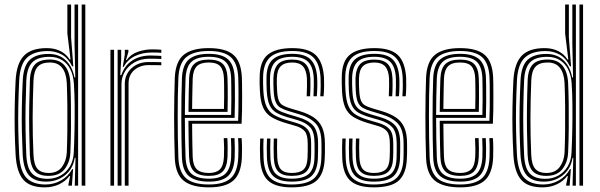

<svg xmlns="http://www.w3.org/2000/svg" viewBox="-20 -820 2651 848"><path d="M356.8 0H340.8V-800H356.8ZM325 0H310.2L313.5 -123H310.2Q302.2 -73.8 266.9 -45.8Q231.5 -17.8 183.5 -17.8Q134 -17.8 109.1 -44.4Q84.2 -71 80.2 -136.5Q77.8 -185.8 76.6 -238.4Q75.5 -291 76.5 -347.5Q77.5 -404 80.5 -464.8Q83.8 -529.8 111.8 -555.8Q139.8 -581.8 194.8 -581.8Q240.5 -581.8 270 -554.2Q299.5 -526.8 308.8 -478H312.5L309.2 -626.5V-800H325ZM190 -30.2Q222 -30.2 247.5 -44.5Q273 -58.8 288.6 -84.8Q304.2 -110.8 305.8 -146.2Q308 -191.8 309.1 -245.8Q310.2 -299.8 309.8 -353.8Q309.2 -407.8 306.2 -452.8Q303.8 -487.8 290.6 -513.8Q277.5 -539.8 254.5 -554.4Q231.5 -569 198.8 -569Q146.8 -569 122.8 -544.9Q98.8 -520.8 96.2 -464.2Q93.8 -403 92.9 -349.4Q92 -295.8 92.9 -243.9Q93.8 -192 96.2 -135.8Q98.8 -79.2 120.6 -54.8Q142.5 -30.2 190 -30.2ZM194 -43.2Q152.5 -43.2 133.2 -65Q114 -86.8 111.8 -137Q109.8 -192.5 109 -244.9Q108.2 -297.2 109 -351.2Q109.8 -405.2 112 -465.5Q114 -513.8 134.5 -535.4Q155 -557 200.2 -557Q243.8 -557 266.1 -529.6Q288.5 -502.2 290.8 -452.8Q292.5 -414 293.2 -362.5Q294 -311 293.5 -254.9Q293 -198.8 290.8 -146.2Q289 -104 265.8 -73.6Q242.5 -43.2 194 -43.2ZM194.5 -56Q234.2 -56 253.8 -82.8Q273.2 -109.5 275 -146.8Q276.8 -187.8 277.4 -240.9Q278 -294 277.5 -349.4Q277 -404.8 275 -452.5Q273 -496.5 254.6 -520.2Q236.2 -544 200.5 -544Q164 -544 146.9 -525.6Q129.8 -507.2 128 -465.5Q124.5 -378.8 124.2 -300.1Q124 -221.5 127.8 -137Q129.8 -91.5 146.1 -73.8Q162.5 -56 194.5 -56ZM177.5 7.5Q111.8 7.5 82.5 -26.9Q53.2 -61.2 49 -136Q46 -190.5 45 -242.9Q44 -295.2 45 -349.9Q46 -404.5 49 -465Q53.2 -540.2 85.8 -573.9Q118.2 -607.5 186.8 -607.5Q221.8 -607.5 248 -593.8Q274.2 -580 287.8 -557H291.5L277.5 -672.2V-800H294V-655L303.8 -527H298.8Q281.5 -563.2 253.4 -578.9Q225.2 -594.5 191.2 -594.5Q130.8 -594.5 99.6 -565.6Q68.5 -536.8 64.8 -465.5Q61.8 -403 60.8 -348.2Q59.8 -293.5 60.9 -241.5Q62 -189.5 64.8 -135Q69 -64 96.9 -34.6Q124.8 -5.2 181 -5.2Q217.8 -5.2 249.4 -22.9Q281 -40.5 298.8 -73H302.8L297.5 0H282.2V-6L289.8 -42.5H286.5Q270.2 -20.2 241.8 -6.4Q213.2 7.5 177.5 7.5Z M499.5 0V-600H515.2V-556L511.2 -488.2H515.8Q530 -530.5 563.9 -552.6Q597.8 -574.8 645 -574.8Q657.5 -574.8 671.4 -574.1Q685.2 -573.5 692.5 -573V-559.5Q683 -560 667.9 -560.4Q652.8 -560.8 641 -560.8Q602 -560.8 574 -544.6Q546 -528.5 531.2 -503Q516.5 -477.5 516.5 -449V0ZM467.8 0V-600H483.8V0ZM531.2 0V-450Q531.2 -491.5 561.1 -518.8Q591 -546 635.8 -546Q650.5 -546 665.5 -545.9Q680.5 -545.8 692.5 -545.2V-531.8Q680.8 -532.2 665.6 -532.4Q650.5 -532.5 635.8 -532.5Q599.2 -532.5 573.5 -510.9Q547.8 -489.2 547.8 -451V0ZM522.2 -524.5 531.2 -579.5V-600H547V-590.5L536.5 -554.8H539.5Q557.2 -580.2 588.4 -591.1Q619.5 -602 652.2 -602Q660.5 -602 671.5 -601.6Q682.5 -601.2 692.5 -600.2V-586.8Q684.5 -587.5 673.8 -587.9Q663 -588.2 651.8 -588.2Q608.8 -588.2 576.1 -572.4Q543.5 -556.5 525.8 -524.5Z M902.8 7.5Q828.5 7.5 791.8 -21.5Q755 -50.5 752 -121.8Q750.5 -166.2 749.8 -212.4Q749 -258.5 749 -304.5Q749 -350.5 749.9 -394.2Q750.8 -438 752 -477Q755.5 -549 791.9 -578.2Q828.2 -607.5 902 -607.5Q976.5 -607.5 1010.8 -577.9Q1045 -548.2 1048.2 -478.5Q1048.8 -471 1049 -448.6Q1049.2 -426.2 1049.4 -395.6Q1049.5 -365 1049 -332.8Q1048.5 -300.5 1047 -273.5H828.5Q828.8 -247 829 -222.8Q829.2 -198.5 829.8 -175Q830.2 -151.5 831 -126.8Q832.5 -89 849.1 -72.5Q865.8 -56 902.8 -56Q934.2 -56 950.6 -71.4Q967 -86.8 969 -126Q970 -143.8 969.8 -167.5Q969.5 -191.2 968.2 -209.8H984.2Q985.5 -188.2 985.5 -164.4Q985.5 -140.5 984.8 -125.5Q982.5 -81.5 963.4 -62.4Q944.2 -43.2 902.8 -43.2Q857.5 -43.2 837.2 -62.8Q817 -82.2 815.2 -126.2Q814.2 -153.5 813.6 -181Q813 -208.5 812.8 -235.2Q812.5 -262 812.2 -286.5H1031.8Q1032.8 -313.5 1033.1 -343.5Q1033.5 -373.5 1033.4 -401.2Q1033.2 -429 1033 -449.6Q1032.8 -470.2 1032.2 -477.8Q1029.5 -540.8 999.2 -567.8Q969 -594.8 902 -594.8Q836 -594.8 803.2 -568Q770.5 -541.2 767.8 -474.8Q766.2 -440.2 765.5 -397.1Q764.8 -354 764.8 -307Q764.8 -260 765.5 -213.2Q766.2 -166.5 767.8 -124.8Q770.2 -61.2 801.2 -33.2Q832.2 -5.2 902.8 -5.2Q968.2 -5.2 998.8 -32.5Q1029.2 -59.8 1032.2 -123.8Q1032.8 -134.2 1032.9 -149.5Q1033 -164.8 1032.8 -180.9Q1032.5 -197 1031.5 -209.8H1047.2Q1048.8 -190.5 1048.9 -164.8Q1049 -139 1048.2 -123Q1044.8 -53.2 1010.9 -22.9Q977 7.5 902.8 7.5ZM902.8 -17.8Q844.2 -17.8 815.1 -41.5Q786 -65.2 783.5 -124.5Q782.2 -161.2 781.5 -205.5Q780.8 -249.8 780.8 -296.9Q780.8 -344 781.4 -389.4Q782 -434.8 783.5 -473.8Q786 -533.8 814.8 -558Q843.5 -582.2 902 -582.2Q960.5 -582.2 987.2 -557.9Q1014 -533.5 1016.5 -477.5Q1017 -468.2 1017.4 -440Q1017.8 -411.8 1017.6 -374.2Q1017.5 -336.8 1016.2 -299.5H796.5Q796.5 -255.5 797.2 -209.6Q798 -163.8 799.5 -125.5Q801.5 -73.5 826.2 -52.1Q851 -30.8 902.8 -30.8Q951.8 -30.8 974.9 -52.2Q998 -73.8 1000.8 -124.8Q1001.5 -140.2 1001.4 -165.1Q1001.2 -190 1000 -209.8H1015.8Q1017 -189.5 1017.1 -164.9Q1017.2 -140.2 1016.5 -124.2Q1013.8 -67.2 987.2 -42.5Q960.8 -17.8 902.8 -17.8ZM796.5 -312.5H1000.8Q1001.8 -345.8 1001.8 -379.5Q1001.8 -413.2 1001.5 -439.6Q1001.2 -466 1000.8 -476.5Q998.5 -526 975.6 -547.6Q952.8 -569.2 902 -569.2Q849.5 -569.2 825.6 -547.1Q801.8 -525 799.5 -473Q798 -436.5 797.4 -394.4Q796.8 -352.2 796.5 -312.5ZM812.5 -325.8Q812.5 -344.2 812.9 -369.2Q813.2 -394.2 813.8 -421.1Q814.2 -448 815.2 -472.2Q817 -517.8 837.4 -537.2Q857.8 -556.8 902 -556.8Q944.5 -556.8 963.8 -538Q983 -519.2 984.8 -476Q985.2 -465.5 985.6 -441.4Q986 -417.2 985.9 -386.8Q985.8 -356.2 985 -325.8ZM828.5 -338.8H969.2Q970 -368.8 970 -396.8Q970 -424.8 969.8 -445.8Q969.5 -466.8 969 -475Q967.5 -510.2 952.8 -527.1Q938 -544 902 -544Q864.8 -544 848.6 -526.8Q832.5 -509.5 831 -471.8Q830.5 -448.2 829.9 -426.1Q829.2 -404 829 -382.5Q828.8 -361 828.5 -338.8Z M1267.8 7.5Q1196.5 7.5 1163.9 -22.6Q1131.2 -52.8 1128.8 -123Q1128 -144.8 1128 -166Q1128 -187.2 1129.2 -208H1144.2Q1143 -188.5 1143.1 -166.6Q1143.2 -144.8 1144 -123.5Q1146.2 -59.2 1175.6 -32.2Q1205 -5.2 1267.8 -5.2Q1337.5 -5.2 1367.4 -32.6Q1397.2 -60 1399.2 -121Q1399.8 -136 1399.9 -144.9Q1400 -153.8 1399.9 -162.6Q1399.8 -171.5 1399.8 -186.2Q1399.8 -246.8 1374.9 -273.9Q1350 -301 1301.8 -315.2L1256 -329Q1234 -335.5 1219.5 -343.8Q1205 -352 1197.5 -369.6Q1190 -387.2 1188.5 -421.2Q1188 -439 1187.5 -449.2Q1187 -459.5 1187.5 -475.2Q1189 -516 1207.5 -536.4Q1226 -556.8 1271 -556.8Q1310 -556.8 1329.2 -537.8Q1348.5 -518.8 1350.8 -474Q1351.2 -464.5 1351.1 -441Q1351 -417.5 1349.5 -394.8H1334.5Q1335.8 -417.2 1335.9 -440.9Q1336 -464.5 1335.5 -473.5Q1333.5 -510 1318 -527Q1302.5 -544 1271 -544Q1237 -544 1220.5 -528Q1204 -512 1202.8 -475Q1202.2 -458.5 1202.6 -447.9Q1203 -437.2 1203.8 -421.5Q1205.2 -391.8 1211 -376.9Q1216.8 -362 1228.8 -355Q1240.8 -348 1260.2 -342L1305.5 -328.5Q1340.2 -318 1364.6 -302.1Q1389 -286.2 1402 -258.9Q1415 -231.5 1415 -186.2Q1415 -171.2 1415.1 -162.2Q1415.2 -153.2 1415.1 -144.5Q1415 -135.8 1414.2 -120.8Q1412.2 -54.8 1379.8 -23.6Q1347.2 7.5 1267.8 7.5ZM1267.8 -17.8Q1212.8 -17.8 1187 -42Q1161.2 -66.2 1159 -124.2Q1158.2 -145 1158.2 -166.6Q1158.2 -188.2 1159.2 -208H1174.2Q1173.2 -188.2 1173.4 -167.1Q1173.5 -146 1174.2 -124.8Q1176 -73 1198.5 -51.9Q1221 -30.8 1267.8 -30.8Q1319.5 -30.8 1343.4 -51.5Q1367.2 -72.2 1368.8 -122Q1369.5 -140 1369.4 -153.9Q1369.2 -167.8 1369.2 -186.2Q1369.2 -237 1349.9 -257.9Q1330.5 -278.8 1294.2 -289.5L1247.8 -303Q1219.2 -311.5 1200 -322.6Q1180.8 -333.8 1170.5 -356.1Q1160.2 -378.5 1158 -420.8Q1157.2 -436.8 1157.1 -450Q1157 -463.2 1157 -475.5Q1157.2 -533 1184.8 -557.6Q1212.2 -582.2 1271 -582.2Q1328.2 -582.2 1353 -556.1Q1377.8 -530 1380.8 -476Q1381.8 -462.5 1381.4 -438.4Q1381 -414.2 1379.2 -394.8H1364.5Q1365.8 -414 1366 -439.9Q1366.2 -465.8 1365.8 -474.2Q1363.2 -525.5 1340.5 -547.4Q1317.8 -569.2 1271 -569.2Q1219 -569.2 1196.4 -547Q1173.8 -524.8 1172.5 -476.2Q1172 -458.2 1172.4 -447.6Q1172.8 -437 1173.5 -421Q1175 -383 1183.6 -363Q1192.2 -343 1209.1 -333.4Q1226 -323.8 1251.8 -316L1298 -302.2Q1341.2 -289.5 1363 -265.4Q1384.8 -241.2 1384.8 -186.2Q1384.8 -171 1384.8 -156.4Q1384.8 -141.8 1384 -121.5Q1382 -66.8 1355.6 -42.2Q1329.2 -17.8 1267.8 -17.8ZM1267.8 -43.2Q1228.8 -43.2 1209.8 -61.6Q1190.8 -80 1189.2 -125.2Q1188.8 -148 1188.5 -167.4Q1188.2 -186.8 1189.2 -208H1204.2Q1203.2 -186.5 1203.5 -167.9Q1203.8 -149.2 1204.5 -125.8Q1205.8 -88.2 1220.5 -72.1Q1235.2 -56 1267.8 -56Q1303.8 -56 1320.2 -71Q1336.8 -86 1338.2 -122.2Q1339.5 -144.5 1339.2 -155.2Q1339 -166 1339 -186.2Q1339 -224.2 1326.4 -239.9Q1313.8 -255.5 1286.5 -263.5L1239 -277.5Q1201.8 -288.8 1177.8 -303.6Q1153.8 -318.5 1141.8 -345.6Q1129.8 -372.8 1127.8 -420.5Q1126.8 -440.8 1126.6 -452Q1126.5 -463.2 1126.8 -477.2Q1126.8 -548.8 1162.2 -578.1Q1197.8 -607.5 1271 -607.5Q1342 -607.5 1374.2 -577.1Q1406.5 -546.8 1411 -477.2Q1411.8 -465.5 1411.5 -440.5Q1411.2 -415.5 1409.2 -394.8H1394.5Q1396.2 -416.5 1396.4 -440.9Q1396.5 -465.2 1395.8 -476.8Q1392.2 -539 1363.5 -566.9Q1334.8 -594.8 1271 -594.8Q1202.5 -594.8 1172.2 -566.5Q1142 -538.2 1142 -475.8Q1141.8 -463.8 1141.9 -451.4Q1142 -439 1143 -420.8Q1145.5 -375.2 1156.8 -350.5Q1168 -325.8 1189.5 -313Q1211 -300.2 1243.5 -290.5L1290.5 -276.5Q1323.5 -266.8 1338.9 -248.1Q1354.2 -229.5 1354.2 -186.2Q1354.2 -171.5 1354.2 -162.6Q1354.2 -153.8 1354.2 -145.1Q1354.2 -136.5 1353.5 -121.5Q1352 -81.2 1332.9 -62.2Q1313.8 -43.2 1267.8 -43.2Z M1630.5 7.5Q1559.2 7.5 1526.6 -22.6Q1494 -52.8 1491.5 -123Q1490.8 -144.8 1490.8 -166Q1490.8 -187.2 1492 -208H1507Q1505.8 -188.5 1505.9 -166.6Q1506 -144.8 1506.8 -123.5Q1509 -59.2 1538.4 -32.2Q1567.8 -5.2 1630.5 -5.2Q1700.2 -5.2 1730.1 -32.6Q1760 -60 1762 -121Q1762.5 -136 1762.6 -144.9Q1762.8 -153.8 1762.6 -162.6Q1762.5 -171.5 1762.5 -186.2Q1762.5 -246.8 1737.6 -273.9Q1712.8 -301 1664.5 -315.2L1618.8 -329Q1596.8 -335.5 1582.2 -343.8Q1567.8 -352 1560.2 -369.6Q1552.8 -387.2 1551.2 -421.2Q1550.8 -439 1550.2 -449.2Q1549.8 -459.5 1550.2 -475.2Q1551.8 -516 1570.2 -536.4Q1588.8 -556.8 1633.8 -556.8Q1672.8 -556.8 1692 -537.8Q1711.2 -518.8 1713.5 -474Q1714 -464.5 1713.9 -441Q1713.8 -417.5 1712.2 -394.8H1697.2Q1698.5 -417.2 1698.6 -440.9Q1698.8 -464.5 1698.2 -473.5Q1696.2 -510 1680.8 -527Q1665.2 -544 1633.8 -544Q1599.8 -544 1583.2 -528Q1566.8 -512 1565.5 -475Q1565 -458.5 1565.4 -447.9Q1565.8 -437.2 1566.5 -421.5Q1568 -391.8 1573.8 -376.9Q1579.5 -362 1591.5 -355Q1603.5 -348 1623 -342L1668.2 -328.5Q1703 -318 1727.4 -302.1Q1751.8 -286.2 1764.8 -258.9Q1777.8 -231.5 1777.8 -186.2Q1777.8 -171.2 1777.9 -162.2Q1778 -153.2 1777.9 -144.5Q1777.8 -135.8 1777 -120.8Q1775 -54.8 1742.5 -23.6Q1710 7.5 1630.5 7.5ZM1630.5 -17.8Q1575.5 -17.8 1549.8 -42Q1524 -66.2 1521.8 -124.2Q1521 -145 1521 -166.6Q1521 -188.2 1522 -208H1537Q1536 -188.2 1536.1 -167.1Q1536.2 -146 1537 -124.8Q1538.8 -73 1561.2 -51.9Q1583.8 -30.8 1630.5 -30.8Q1682.2 -30.8 1706.1 -51.5Q1730 -72.2 1731.5 -122Q1732.2 -140 1732.1 -153.9Q1732 -167.8 1732 -186.2Q1732 -237 1712.6 -257.9Q1693.2 -278.8 1657 -289.5L1610.5 -303Q1582 -311.5 1562.8 -322.6Q1543.5 -333.8 1533.2 -356.1Q1523 -378.5 1520.8 -420.8Q1520 -436.8 1519.9 -450Q1519.8 -463.2 1519.8 -475.5Q1520 -533 1547.5 -557.6Q1575 -582.2 1633.8 -582.2Q1691 -582.2 1715.8 -556.1Q1740.5 -530 1743.5 -476Q1744.5 -462.5 1744.1 -438.4Q1743.8 -414.2 1742 -394.8H1727.2Q1728.5 -414 1728.8 -439.9Q1729 -465.8 1728.5 -474.2Q1726 -525.5 1703.2 -547.4Q1680.5 -569.2 1633.8 -569.2Q1581.8 -569.2 1559.1 -547Q1536.5 -524.8 1535.2 -476.2Q1534.8 -458.2 1535.1 -447.6Q1535.5 -437 1536.2 -421Q1537.8 -383 1546.4 -363Q1555 -343 1571.9 -333.4Q1588.8 -323.8 1614.5 -316L1660.8 -302.2Q1704 -289.5 1725.8 -265.4Q1747.5 -241.2 1747.5 -186.2Q1747.5 -171 1747.5 -156.4Q1747.5 -141.8 1746.8 -121.5Q1744.8 -66.8 1718.4 -42.2Q1692 -17.8 1630.5 -17.8ZM1630.5 -43.2Q1591.5 -43.2 1572.5 -61.6Q1553.5 -80 1552 -125.2Q1551.5 -148 1551.2 -167.4Q1551 -186.8 1552 -208H1567Q1566 -186.5 1566.2 -167.9Q1566.5 -149.2 1567.2 -125.8Q1568.5 -88.2 1583.2 -72.1Q1598 -56 1630.5 -56Q1666.5 -56 1683 -71Q1699.5 -86 1701 -122.2Q1702.2 -144.5 1702 -155.2Q1701.8 -166 1701.8 -186.2Q1701.8 -224.2 1689.1 -239.9Q1676.5 -255.5 1649.2 -263.5L1601.8 -277.5Q1564.5 -288.8 1540.5 -303.6Q1516.5 -318.5 1504.5 -345.6Q1492.5 -372.8 1490.5 -420.5Q1489.5 -440.8 1489.4 -452Q1489.2 -463.2 1489.5 -477.2Q1489.5 -548.8 1525 -578.1Q1560.5 -607.5 1633.8 -607.5Q1704.8 -607.5 1737 -577.1Q1769.2 -546.8 1773.8 -477.2Q1774.5 -465.5 1774.2 -440.5Q1774 -415.5 1772 -394.8H1757.2Q1759 -416.5 1759.1 -440.9Q1759.2 -465.2 1758.5 -476.8Q1755 -539 1726.2 -566.9Q1697.5 -594.8 1633.8 -594.8Q1565.2 -594.8 1535 -566.5Q1504.8 -538.2 1504.8 -475.8Q1504.5 -463.8 1504.6 -451.4Q1504.8 -439 1505.8 -420.8Q1508.2 -375.2 1519.5 -350.5Q1530.8 -325.8 1552.2 -313Q1573.8 -300.2 1606.2 -290.5L1653.2 -276.5Q1686.2 -266.8 1701.6 -248.1Q1717 -229.5 1717 -186.2Q1717 -171.5 1717 -162.6Q1717 -153.8 1717 -145.1Q1717 -136.5 1716.2 -121.5Q1714.8 -81.2 1695.6 -62.2Q1676.5 -43.2 1630.5 -43.2Z M2012.5 7.5Q1938.2 7.5 1901.5 -21.5Q1864.8 -50.5 1861.8 -121.8Q1860.2 -166.2 1859.5 -212.4Q1858.8 -258.5 1858.8 -304.5Q1858.8 -350.5 1859.6 -394.2Q1860.5 -438 1861.8 -477Q1865.2 -549 1901.6 -578.2Q1938 -607.5 2011.8 -607.5Q2086.2 -607.5 2120.5 -577.9Q2154.8 -548.2 2158 -478.5Q2158.5 -471 2158.8 -448.6Q2159 -426.2 2159.1 -395.6Q2159.2 -365 2158.8 -332.8Q2158.2 -300.5 2156.8 -273.5H1938.2Q1938.5 -247 1938.8 -222.8Q1939 -198.5 1939.5 -175Q1940 -151.5 1940.8 -126.8Q1942.2 -89 1958.9 -72.5Q1975.5 -56 2012.5 -56Q2044 -56 2060.4 -71.4Q2076.8 -86.8 2078.8 -126Q2079.8 -143.8 2079.5 -167.5Q2079.2 -191.2 2078 -209.8H2094Q2095.2 -188.2 2095.2 -164.4Q2095.2 -140.5 2094.5 -125.5Q2092.2 -81.5 2073.1 -62.4Q2054 -43.2 2012.5 -43.2Q1967.2 -43.2 1947 -62.8Q1926.8 -82.2 1925 -126.2Q1924 -153.5 1923.4 -181Q1922.8 -208.5 1922.5 -235.2Q1922.2 -262 1922 -286.5H2141.5Q2142.5 -313.5 2142.9 -343.5Q2143.2 -373.5 2143.1 -401.2Q2143 -429 2142.8 -449.6Q2142.5 -470.2 2142 -477.8Q2139.2 -540.8 2109 -567.8Q2078.8 -594.8 2011.8 -594.8Q1945.8 -594.8 1913 -568Q1880.2 -541.2 1877.5 -474.8Q1876 -440.2 1875.2 -397.1Q1874.5 -354 1874.5 -307Q1874.5 -260 1875.2 -213.2Q1876 -166.5 1877.5 -124.8Q1880 -61.2 1911 -33.2Q1942 -5.2 2012.5 -5.2Q2078 -5.2 2108.5 -32.5Q2139 -59.8 2142 -123.8Q2142.5 -134.2 2142.6 -149.5Q2142.8 -164.8 2142.5 -180.9Q2142.2 -197 2141.2 -209.8H2157Q2158.5 -190.5 2158.6 -164.8Q2158.8 -139 2158 -123Q2154.5 -53.2 2120.6 -22.9Q2086.8 7.5 2012.5 7.5ZM2012.5 -17.8Q1954 -17.8 1924.9 -41.5Q1895.8 -65.2 1893.2 -124.5Q1892 -161.2 1891.2 -205.5Q1890.5 -249.8 1890.5 -296.9Q1890.5 -344 1891.1 -389.4Q1891.8 -434.8 1893.2 -473.8Q1895.8 -533.8 1924.5 -558Q1953.2 -582.2 2011.8 -582.2Q2070.2 -582.2 2097 -557.9Q2123.8 -533.5 2126.2 -477.5Q2126.8 -468.2 2127.1 -440Q2127.5 -411.8 2127.4 -374.2Q2127.2 -336.8 2126 -299.5H1906.2Q1906.2 -255.5 1907 -209.6Q1907.8 -163.8 1909.2 -125.5Q1911.2 -73.5 1936 -52.1Q1960.8 -30.8 2012.5 -30.8Q2061.5 -30.8 2084.6 -52.2Q2107.8 -73.8 2110.5 -124.8Q2111.2 -140.2 2111.1 -165.1Q2111 -190 2109.8 -209.8H2125.5Q2126.8 -189.5 2126.9 -164.9Q2127 -140.2 2126.2 -124.2Q2123.5 -67.2 2097 -42.5Q2070.5 -17.8 2012.5 -17.8ZM1906.2 -312.5H2110.5Q2111.5 -345.8 2111.5 -379.5Q2111.5 -413.2 2111.2 -439.6Q2111 -466 2110.5 -476.5Q2108.2 -526 2085.4 -547.6Q2062.5 -569.2 2011.8 -569.2Q1959.2 -569.2 1935.4 -547.1Q1911.5 -525 1909.2 -473Q1907.8 -436.5 1907.1 -394.4Q1906.5 -352.2 1906.2 -312.5ZM1922.2 -325.8Q1922.2 -344.2 1922.6 -369.2Q1923 -394.2 1923.5 -421.1Q1924 -448 1925 -472.2Q1926.8 -517.8 1947.1 -537.2Q1967.5 -556.8 2011.8 -556.8Q2054.2 -556.8 2073.5 -538Q2092.8 -519.2 2094.5 -476Q2095 -465.5 2095.4 -441.4Q2095.8 -417.2 2095.6 -386.8Q2095.5 -356.2 2094.8 -325.8ZM1938.2 -338.8H2079Q2079.8 -368.8 2079.8 -396.8Q2079.8 -424.8 2079.5 -445.8Q2079.2 -466.8 2078.8 -475Q2077.2 -510.2 2062.5 -527.1Q2047.8 -544 2011.8 -544Q1974.5 -544 1958.4 -526.8Q1942.2 -509.5 1940.8 -471.8Q1940.2 -448.2 1939.6 -426.1Q1939 -404 1938.8 -382.5Q1938.5 -361 1938.2 -338.8Z M2555.2 0H2539.2V-800H2555.2ZM2523.5 0H2508.8L2512 -123H2508.8Q2500.8 -73.8 2465.4 -45.8Q2430 -17.8 2382 -17.8Q2332.5 -17.8 2307.6 -44.4Q2282.8 -71 2278.8 -136.5Q2276.2 -185.8 2275.1 -238.4Q2274 -291 2275 -347.5Q2276 -404 2279 -464.8Q2282.2 -529.8 2310.2 -555.8Q2338.2 -581.8 2393.2 -581.8Q2439 -581.8 2468.5 -554.2Q2498 -526.8 2507.2 -478H2511L2507.8 -626.5V-800H2523.5ZM2388.5 -30.2Q2420.5 -30.2 2446 -44.5Q2471.5 -58.8 2487.1 -84.8Q2502.8 -110.8 2504.2 -146.2Q2506.5 -191.8 2507.6 -245.8Q2508.8 -299.8 2508.2 -353.8Q2507.8 -407.8 2504.8 -452.8Q2502.2 -487.8 2489.1 -513.8Q2476 -539.8 2453 -554.4Q2430 -569 2397.2 -569Q2345.2 -569 2321.2 -544.9Q2297.2 -520.8 2294.8 -464.2Q2292.2 -403 2291.4 -349.4Q2290.5 -295.8 2291.4 -243.9Q2292.2 -192 2294.8 -135.8Q2297.2 -79.2 2319.1 -54.8Q2341 -30.2 2388.5 -30.2ZM2392.5 -43.2Q2351 -43.2 2331.8 -65Q2312.5 -86.8 2310.2 -137Q2308.2 -192.5 2307.5 -244.9Q2306.8 -297.2 2307.5 -351.2Q2308.2 -405.2 2310.5 -465.5Q2312.5 -513.8 2333 -535.4Q2353.5 -557 2398.8 -557Q2442.2 -557 2464.6 -529.6Q2487 -502.2 2489.2 -452.8Q2491 -414 2491.8 -362.5Q2492.5 -311 2492 -254.9Q2491.5 -198.8 2489.2 -146.2Q2487.5 -104 2464.2 -73.6Q2441 -43.2 2392.5 -43.2ZM2393 -56Q2432.8 -56 2452.2 -82.8Q2471.8 -109.5 2473.5 -146.8Q2475.2 -187.8 2475.9 -240.9Q2476.5 -294 2476 -349.4Q2475.5 -404.8 2473.5 -452.5Q2471.5 -496.5 2453.1 -520.2Q2434.8 -544 2399 -544Q2362.5 -544 2345.4 -525.6Q2328.2 -507.2 2326.5 -465.5Q2323 -378.8 2322.8 -300.1Q2322.5 -221.5 2326.2 -137Q2328.2 -91.5 2344.6 -73.8Q2361 -56 2393 -56ZM2376 7.5Q2310.2 7.5 2281 -26.9Q2251.8 -61.2 2247.5 -136Q2244.5 -190.5 2243.5 -242.9Q2242.5 -295.2 2243.5 -349.9Q2244.5 -404.5 2247.5 -465Q2251.8 -540.2 2284.2 -573.9Q2316.8 -607.5 2385.2 -607.5Q2420.2 -607.5 2446.5 -593.8Q2472.8 -580 2486.2 -557H2490L2476 -672.2V-800H2492.5V-655L2502.2 -527H2497.2Q2480 -563.2 2451.9 -578.9Q2423.8 -594.5 2389.8 -594.5Q2329.2 -594.5 2298.1 -565.6Q2267 -536.8 2263.2 -465.5Q2260.2 -403 2259.2 -348.2Q2258.2 -293.5 2259.4 -241.5Q2260.5 -189.5 2263.2 -135Q2267.5 -64 2295.4 -34.6Q2323.2 -5.2 2379.5 -5.2Q2416.2 -5.2 2447.9 -22.9Q2479.5 -40.5 2497.2 -73H2501.2L2496 0H2480.8V-6L2488.2 -42.5H2485Q2468.8 -20.2 2440.2 -6.4Q2411.8 7.5 2376 7.5Z"/></svg>

Font: Big Shoulders Inline Text Thin
Style: Regular
Weight: 400
Version: Version 2.002